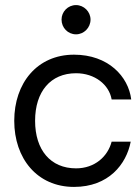

<svg xmlns="http://www.w3.org/2000/svg" viewBox="-20 -725 536 755"><path d="M279 -590C310 -590 336 -616 336 -648C336 -679 310 -705 279 -705C247 -705 222 -679 222 -648C222 -616 247 -590 279 -590ZM271 10C407 10 477 -79 494 -168H419C404 -110 353 -63 279 -63C179 -63 118 -135 118 -250C118 -365 179 -437 279 -437C353 -437 409 -392 419 -334H496C485 -424 406 -510 271 -510C126 -510 36 -398 36 -250C36 -102 126 10 271 10Z"/></svg>

Font: Oakes
Style: Regular
Weight: 400
Designer: Samuel Oakes
Foundry: Samuel Oakes
Version: Version 1.003;PS 001.003;hotconv 1.0.88;makeotf.lib2.5.64775